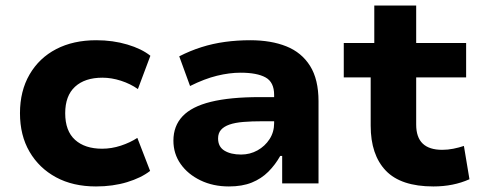

<svg xmlns="http://www.w3.org/2000/svg" viewBox="-20 -661 1735 692"><path d="M326 11Q243 11 182 -22Q121 -55 86.5 -114Q52 -173 52 -253Q52 -333 86.5 -392.5Q121 -452 182.5 -484Q244 -516 327 -516Q387 -516 439 -500.5Q491 -485 522 -460L477 -340Q450 -359 416 -370Q382 -381 349 -381Q286 -381 250.5 -348.5Q215 -316 215 -253Q215 -189 250.5 -157Q286 -125 348 -125Q382 -125 415.5 -136Q449 -147 475 -164L521 -45Q489 -20 438 -4.5Q387 11 326 11Z M805 11Q748 11 702.5 -11Q657 -33 631 -70Q605 -107 605 -154Q605 -207 638 -242Q671 -277 740 -294Q809 -311 916 -311H989V-224H927Q887 -224 857 -221.5Q827 -219 807 -212Q787 -205 776.5 -193Q766 -181 766 -162Q766 -132 789 -118Q812 -104 849 -104Q881 -104 908 -119Q935 -134 951.5 -159.5Q968 -185 968 -217V-319Q968 -365 937 -382Q906 -399 847 -399Q807 -399 762 -388Q717 -377 665 -351L626 -458Q665 -478 706 -491Q747 -504 791 -510Q835 -516 882 -516Q957 -516 1012 -494Q1067 -472 1097.5 -423.5Q1128 -375 1128 -296V0H997V-99H990Q972 -67 947 -42Q922 -17 887.5 -3Q853 11 805 11Z M1542 11Q1425 11 1370.5 -46Q1316 -103 1316 -208V-382H1219V-506H1329V-641H1480V-506H1660V-382H1480V-212Q1480 -166 1503.5 -143.5Q1527 -121 1574 -121Q1594 -121 1614 -125Q1634 -129 1652 -135L1672 -15Q1643 -2 1610.5 4.5Q1578 11 1542 11Z"/></svg>

Font: Nunito Sans 6pt ExtraBold
Style: Regular
Weight: 800
Version: Version 3.101;gftools[0.9.27]